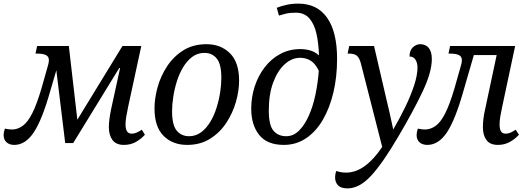

<svg xmlns="http://www.w3.org/2000/svg" viewBox="-57 -790 2907 1060"><path d="M22 10Q-5 10 -21 -4.5Q-37 -19 -37 -45Q-37 -60 -30 -80Q-9 -75 9 -75Q40 -75 68 -95Q96 -115 121 -164.5Q146 -214 172 -302L206 -422Q213 -444 213 -457Q213 -478 196.5 -486Q180 -494 148 -494H139L148 -536H323L370 -129L619 -536H723L650 -198Q644 -171 640 -146Q636 -121 636 -102Q636 -79 644 -65.5Q652 -52 671 -52Q694 -52 726 -74L743 -46Q720 -21 691.5 -5.5Q663 10 627 10Q584 10 564 -17Q544 -44 544 -88Q544 -107 547 -131.5Q550 -156 557 -190L606 -414H601L347 0H303L254 -402L220 -286Q175 -127 129 -58.5Q83 10 22 10Z M976 10Q896 10 846 -40Q796 -90 796 -191Q796 -247 813 -308.5Q830 -370 865.5 -424Q901 -478 955 -512Q1009 -546 1083 -546Q1162 -546 1212.5 -496Q1263 -446 1263 -345Q1263 -289 1245.5 -227.5Q1228 -166 1192.5 -112Q1157 -58 1103 -24Q1049 10 976 10ZM987 -38Q1024 -38 1053 -59.5Q1082 -81 1103.5 -116.5Q1125 -152 1138.5 -195Q1152 -238 1158.5 -281Q1165 -324 1165 -360Q1165 -436 1139.5 -467Q1114 -498 1072 -498Q1034 -498 1005 -476.5Q976 -455 954.5 -419.5Q933 -384 919.5 -341Q906 -298 899.5 -255Q893 -212 893 -176Q893 -100 918.5 -69Q944 -38 987 -38Z M1510 10Q1418 10 1374 -45Q1330 -100 1330 -190Q1330 -253 1349 -312Q1368 -371 1404 -418Q1440 -465 1490 -492Q1540 -519 1602 -519Q1629 -519 1655.5 -511.5Q1682 -504 1704 -484Q1702 -551 1690 -604.5Q1678 -658 1650.5 -689Q1623 -720 1576 -720Q1543 -720 1520.5 -714.5Q1498 -709 1483 -704L1471 -747Q1490 -755 1521.5 -762.5Q1553 -770 1590 -770Q1694 -770 1749 -692Q1804 -614 1804 -465Q1804 -365 1783.5 -279Q1763 -193 1725 -128Q1687 -63 1632.5 -26.5Q1578 10 1510 10ZM1523 -38Q1563 -38 1594 -69Q1625 -100 1648 -151.5Q1671 -203 1684.5 -267.5Q1698 -332 1703 -399Q1685 -438 1659 -454.5Q1633 -471 1600 -471Q1554 -471 1514.5 -435Q1475 -399 1451 -334Q1427 -269 1427 -180Q1427 -98 1453 -68Q1479 -38 1523 -38Z M1862 250Q1825 250 1809 233Q1793 216 1793 189Q1793 172 1799 154Q1826 163 1853 163Q1908 163 1958.5 125.5Q2009 88 2053 21L1935 -441Q1927 -471 1913 -482.5Q1899 -494 1871 -494H1862L1871 -536H2008L2071 -265Q2084 -210 2095 -162.5Q2106 -115 2114 -75Q2149 -135 2179.5 -197.5Q2210 -260 2229 -317.5Q2248 -375 2248 -418Q2248 -442 2237 -460Q2226 -478 2204 -478Q2204 -512 2222.5 -529Q2241 -546 2263 -546Q2293 -546 2310 -525.5Q2327 -505 2327 -464Q2327 -391 2275 -282Q2223 -173 2142 -36Q2056 111 1991.5 180.5Q1927 250 1862 250Z M2302 10Q2275 10 2259 -4.5Q2243 -19 2243 -45Q2243 -60 2250 -80Q2271 -75 2289 -75Q2320 -75 2348 -95Q2376 -115 2401 -164.5Q2426 -214 2452 -302L2486 -422Q2493 -444 2493 -457Q2493 -478 2476.5 -486Q2460 -494 2428 -494H2419L2428 -536H2787L2715 -198Q2709 -171 2705 -146Q2701 -121 2701 -102Q2701 -79 2708.5 -65.5Q2716 -52 2735 -52Q2759 -52 2790 -74L2808 -46Q2785 -21 2756 -5.5Q2727 10 2692 10Q2648 10 2628.5 -17Q2609 -44 2609 -88Q2609 -107 2611.5 -131.5Q2614 -156 2622 -190L2685 -486H2559L2501 -286Q2456 -127 2410 -58.5Q2364 10 2302 10Z"/></svg>

Font: Noto Serif SemiCondensed
Style: Italic
Weight: 400
Width: 4
Italic angle: -12°
Designer: Monotype Design Team
Foundry: Monotype Imaging Inc.
Version: Version 2.013